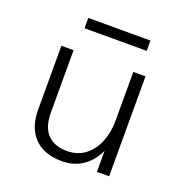

<svg xmlns="http://www.w3.org/2000/svg" viewBox="-117 -741 830 858"><g transform="rotate(20 297.5 -312.0)"><path d="M431 -475H489V0H431ZM89 -475H147V-177Q147 -111 179.2 -76.2Q211.5 -41.5 272.5 -41.5Q322.5 -41.5 358 -68.5Q393.5 -95.5 412.2 -141Q431 -186.5 431 -241.5H458.5Q458.5 -165.5 435 -109Q411.5 -52.5 368.5 -21.8Q325.5 9 266.5 9Q211.5 9 171.8 -11.5Q132 -32 110.5 -72.8Q89 -113.5 89 -174ZM159.5 -633H455V-584H159.5Z"/></g></svg>

Font: Karla Light
Style: Regular
Weight: 300
Designer: Jonathan Pinhorn
Version: Version 2.004;gftools[0.9.33]